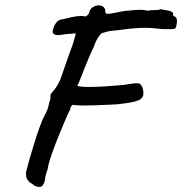

<svg xmlns="http://www.w3.org/2000/svg" viewBox="-20 -684 696 733"><path d="M517 -306Q512 -301 493 -296Q474 -291 430 -286Q417 -285 392.5 -284Q368 -283 340 -282Q312 -281 289 -281.5Q266 -282 257 -284Q257 -284 252.5 -279Q248 -274 248 -266Q241 -254 231 -230Q221 -206 209 -177.5Q197 -149 186.5 -120.5Q176 -92 169.5 -71Q163 -50 163 -42Q154 -18 152 -1Q150 16 145 19Q143 30 128.5 29.5Q114 29 106 20Q87 10 81.5 -4.5Q76 -19 83 -41Q86 -54 93.5 -79.5Q101 -105 110.5 -136Q120 -167 130.5 -196.5Q141 -226 151 -245Q162 -264 165 -279.5Q168 -295 173 -308Q172 -319 173 -322.5Q174 -326 181 -334Q186 -339 193.5 -349.5Q201 -360 211 -382Q214 -392 220.5 -409.5Q227 -427 233 -445.5Q239 -464 244 -477Q249 -490 249 -491Q251 -495 255 -506.5Q259 -518 261 -525Q265 -539 267.5 -548Q270 -557 266 -557Q258 -555 234 -554Q222 -552 216.5 -551.5Q211 -551 207 -550Q197 -549 189 -552Q181 -555 181 -564Q183 -580 192.5 -594.5Q202 -609 217 -610Q224 -612 232.5 -613.5Q241 -615 256 -619Q275 -623 288 -623Q301 -623 307 -621Q312 -624 315.5 -627.5Q319 -631 320 -635Q323 -649 333.5 -656Q344 -663 355.5 -663.5Q367 -664 375 -657.5Q383 -651 382 -637Q383 -634 386.5 -632Q390 -630 405 -632.5Q420 -635 454 -642Q472 -644 499.5 -646Q527 -648 543 -643Q560 -646 573.5 -645.5Q587 -645 592 -649Q613 -645 622.5 -643.5Q632 -642 638 -637Q642 -633 641 -629.5Q640 -626 640 -626Q636 -628 639.5 -626Q643 -624 647 -621Q654 -618 655 -610Q656 -602 655 -594.5Q654 -587 653 -584Q652 -575 643 -573.5Q634 -572 598 -573Q555 -579 517 -577.5Q479 -576 424 -568Q402 -567 386.5 -562.5Q371 -558 371 -558Q367 -558 357 -544.5Q347 -531 338 -505Q334 -498 324 -475Q314 -452 303.5 -425.5Q293 -399 285 -378.5Q277 -358 275 -356Q289 -352 319 -352Q349 -352 386 -354.5Q423 -357 455 -360Q470 -363 486 -365Q502 -367 508 -366Q518 -364 523 -351.5Q528 -339 527.5 -326Q527 -313 517 -306Z"/></svg>

Font: Caveat SemiBold
Style: Regular
Weight: 600
Designer: Pablo Impallari
Foundry: Pablo Impallari
Version: Version 2.000